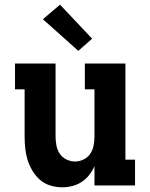

<svg xmlns="http://www.w3.org/2000/svg" viewBox="-20 -791 640 819"><path d="M246 8Q220 8 195 0.5Q170 -7 151 -23.5Q132 -40 118.5 -62.5Q105 -85 97.5 -109.5Q90 -134 87.5 -159Q85 -184 85 -210V-410H44V-520H217V-210Q217 -191 220.5 -171.5Q224 -152 234.5 -136Q245 -120 263 -111Q281 -102 300 -102Q319 -102 337 -111Q355 -120 365.5 -136Q376 -152 379.5 -171.5Q383 -191 383 -210V-410H342V-520H515V-110H556V0H383V-82Q374 -62 360.5 -44.5Q347 -27 328.5 -15Q310 -3 288.5 2.5Q267 8 246 8ZM314 -574 163 -709 236 -771 373 -626Z"/></svg>

Font: Iosevka Etoile Extrabold
Style: Regular
Weight: 800
Designer: Belleve Invis
Foundry: Belleve Invis
Version: Version 22.1.2; ttfautohint (v1.8.4)